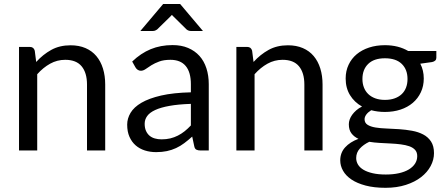

<svg xmlns="http://www.w3.org/2000/svg" viewBox="-20 -736 2170 939"><path d="M73 0V-506.5H126Q145 -506.5 150 -488L157 -433Q190 -469.5 230.8 -492Q271.5 -514.5 325 -514.5Q366.5 -514.5 398.2 -500.8Q430 -487 451.2 -461.8Q472.5 -436.5 483.5 -401Q494.5 -365.5 494.5 -322.5V0H405.5V-322.5Q405.5 -380 379.2 -411.8Q353 -443.5 299 -443.5Q259.5 -443.5 225.2 -424.5Q191 -405.5 162 -373V0Z M1001 0H961.5Q948.5 0 940.5 -4Q932.5 -8 930 -21L920 -68Q900 -50 881 -35.8Q862 -21.5 841 -11.8Q820 -2 796.2 3Q772.5 8 743.5 8Q714 8 688.2 -0.2Q662.5 -8.5 643.5 -25Q624.5 -41.5 613.2 -66.8Q602 -92 602 -126.5Q602 -156.5 618.5 -184.2Q635 -212 671.8 -233.5Q708.5 -255 768 -268.8Q827.5 -282.5 913.5 -284.5V-324Q913.5 -383 888.2 -413.2Q863 -443.5 813.5 -443.5Q781 -443.5 758.8 -435.2Q736.5 -427 720.2 -416.8Q704 -406.5 692.2 -398.2Q680.5 -390 669 -390Q660 -390 653.2 -394.8Q646.5 -399.5 642.5 -406.5L626.5 -435Q668.5 -475.5 717 -495.5Q765.5 -515.5 824.5 -515.5Q867 -515.5 900 -501.5Q933 -487.5 955.5 -462.5Q978 -437.5 989.5 -402Q1001 -366.5 1001 -324ZM913.5 -122.5V-228Q852 -226 809 -218.2Q766 -210.5 739 -198Q712 -185.5 699.8 -168.5Q687.5 -151.5 687.5 -130.5Q687.5 -110.5 694 -96Q700.5 -81.5 711.5 -72.2Q722.5 -63 737.5 -58.8Q752.5 -54.5 770 -54.5Q793.5 -54.5 813 -59.2Q832.5 -64 849.8 -72.8Q867 -81.5 882.8 -94Q898.5 -106.5 913.5 -122.5ZM972.5 -584.5H913Q902.5 -584.5 893 -591.5L829 -654.5L820.5 -663L812.5 -654.5L748 -591.5Q745 -589 739.5 -586.8Q734 -584.5 728 -584.5H666.5L778 -716.5H861Z M1136 0V-506.5H1189Q1208 -506.5 1213 -488L1220 -433Q1253 -469.5 1293.8 -492Q1334.5 -514.5 1388 -514.5Q1429.5 -514.5 1461.2 -500.8Q1493 -487 1514.2 -461.8Q1535.5 -436.5 1546.5 -401Q1557.5 -365.5 1557.5 -322.5V0H1468.5V-322.5Q1468.5 -380 1442.2 -411.8Q1416 -443.5 1362 -443.5Q1322.5 -443.5 1288.2 -424.5Q1254 -405.5 1225 -373V0Z M1976.5 -486.5H2114V-453.5Q2114 -437 2093 -432.5L2035.5 -424.5Q2052.5 -392 2052.5 -352Q2052.5 -315 2038.2 -284.8Q2024 -254.5 1998.8 -233Q1973.5 -211.5 1938.8 -200Q1904 -188.5 1862.5 -188.5Q1827 -188.5 1795.5 -197Q1779.5 -187 1771.2 -175.5Q1763 -164 1763 -153Q1763 -135 1777.5 -125.8Q1792 -116.5 1816 -112.5Q1840 -108.5 1870.5 -107.5Q1901 -106.5 1932.8 -104.2Q1964.5 -102 1995 -96.5Q2025.5 -91 2049.5 -78.5Q2073.5 -66 2088 -44Q2102.5 -22 2102.5 13Q2102.5 45.5 2086.2 76Q2070 106.5 2039.5 130.2Q2009 154 1965 168.2Q1921 182.5 1865.5 182.5Q1810 182.5 1768.2 171.5Q1726.5 160.5 1699 142Q1671.5 123.5 1657.8 99.2Q1644 75 1644 48.5Q1644 11 1667.8 -15.2Q1691.5 -41.5 1733 -57Q1711.5 -67 1698.8 -83.8Q1686 -100.5 1686 -128.5Q1686 -139.5 1690 -151.2Q1694 -163 1702.2 -174.5Q1710.5 -186 1722.5 -196.5Q1734.5 -207 1750.5 -215Q1713 -236 1691.8 -270.8Q1670.5 -305.5 1670.5 -352Q1670.5 -389 1684.8 -419.2Q1699 -449.5 1724.5 -470.8Q1750 -492 1785.2 -503.5Q1820.5 -515 1862.5 -515Q1895.5 -515 1924.2 -507.8Q1953 -500.5 1976.5 -486.5ZM1786 -42.5Q1757.5 -29 1739.8 -9.5Q1722 10 1722 37Q1722 54 1730.8 68.8Q1739.5 83.5 1757.5 94.2Q1775.5 105 1802.8 111.2Q1830 117.5 1867 117.5Q1903 117.5 1931.5 111Q1960 104.5 1979.8 92.5Q1999.5 80.5 2010 64Q2020.5 47.5 2020.5 27.5Q2020.5 8.5 2010 -3Q1999.5 -14.5 1981.5 -20.8Q1963.5 -27 1940 -30Q1916.5 -33 1890.5 -34.2Q1864.5 -35.5 1837.5 -37Q1810.5 -38.5 1786 -42.5ZM1973 -349.5Q1973 -396 1944.8 -423.5Q1916.5 -451 1862.5 -451Q1809 -451 1780.8 -423.5Q1752.5 -396 1752.5 -349.5Q1752.5 -327 1759.8 -308.2Q1767 -289.5 1781 -276Q1795 -262.5 1815.5 -255Q1836 -247.5 1862.5 -247.5Q1889.5 -247.5 1910.2 -255Q1931 -262.5 1945 -276Q1959 -289.5 1966 -308.2Q1973 -327 1973 -349.5Z"/></svg>

Font: LatoCHI
Style: Regular
Weight: 400
Designer: Lukasz Dziedzic
Foundry: tyPoland Lukasz Dziedzic
Version: Version 1.104